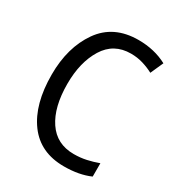

<svg xmlns="http://www.w3.org/2000/svg" viewBox="-175 -838 889 961"><g transform="rotate(30 269.5 -357.5)"><path d="M478 -612 511 -686Q438 -725 346 -725Q202 -725 128.5 -620Q55 -515 55 -358Q55 -187 127.5 -88.5Q200 10 337 10Q425 10 488 -18V-95Q455 -83 421 -75.5Q387 -68 349 -68Q250 -68 198 -145.5Q146 -223 146 -357Q146 -482 197 -564.5Q248 -647 347 -647Q384 -647 417 -637Q450 -627 478 -612Z"/></g></svg>

Font: Noto Sans UI SemiCondensed
Style: Regular
Weight: 400
Width: 4
Designer: Monotype Design Team
Foundry: Monotype Imaging Inc.
Version: 1.001